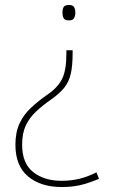

<svg xmlns="http://www.w3.org/2000/svg" viewBox="-20 -560 453 772"><path d="M272 -346Q272 -297 265 -265Q258 -233 240 -209.5Q222 -186 187 -161Q151 -136 124.5 -111Q98 -86 83.5 -55Q69 -24 69 22Q69 97 113.5 132Q158 167 228 167Q265 167 298.5 159Q332 151 368 133L378 159Q335 177 302 184.5Q269 192 228 192Q144 192 93 149.5Q42 107 42 22Q42 -28 58.5 -63.5Q75 -99 105 -127Q135 -155 174 -182Q213 -209 230 -243.5Q247 -278 247 -346V-358H272ZM283 -509Q283 -497 278 -487.5Q273 -478 258 -478Q240 -478 235.5 -487.5Q231 -497 231 -509Q231 -522 235.5 -531Q240 -540 258 -540Q273 -540 278 -531Q283 -522 283 -509Z"/></svg>

Font: Noto Sans Syriac Western Thin
Style: Regular
Weight: 100
Designer: Patrick Giasson and the Monotype Design Team
Foundry: Monotype Imaging Inc.
Version: Version 3.000; ttfautohint (v1.8.4.7-5d5b)